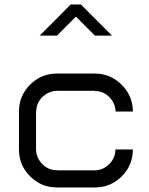

<svg xmlns="http://www.w3.org/2000/svg" viewBox="-20 -823 656 843"><path d="M487.5 -333.3Q486.7 -369.2 460.4 -396.2Q434.2 -423.3 396.7 -423.3V-424.2H230Q193.3 -423.3 166.2 -397.1Q139.2 -370.8 139.2 -333.3H138.3V-166.7Q139.2 -130 165.4 -102.9Q191.7 -75.8 230 -75.8V-75H396.7Q432.5 -75.8 459.6 -102.5Q486.7 -129.2 486.7 -166.7H563.3Q563.3 -97.5 514.6 -48.8Q465.8 0 396.7 0H230Q160.8 0 112.1 -48.8Q63.3 -97.5 63.3 -166.7V-333.3Q63.3 -402.5 112.1 -451.2Q160.8 -500 230 -500H396.7Q465 -500 514.2 -450.8Q563.3 -401.7 563.3 -333.3ZM335 -803.3 471.7 -666.7H396.7L313.3 -750L230 -666.7H154.2Q237.5 -749.2 290 -803.3Z"/></svg>

Font: 0xA000-Squarish
Style: Squareish
Weight: 400
Version: Version 0.1